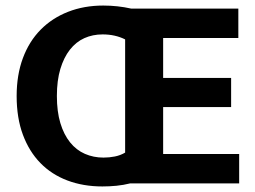

<svg xmlns="http://www.w3.org/2000/svg" viewBox="-20 -661 918 692"><path d="M349 11Q280 11 223 -10.5Q166 -32 125.5 -73.5Q85 -115 62.5 -175.5Q40 -236 40 -315Q40 -391 62.5 -451.5Q85 -512 126.5 -554Q168 -596 225.5 -618.5Q283 -641 352 -641Q404 -641 453 -630H839V-524H568V-380H813V-275H568V-106H842V0H449Q425 6 400 8.5Q375 11 349 11ZM350 -537Q314 -537 284 -523.5Q254 -510 232 -482Q210 -454 197.5 -412.5Q185 -371 185 -315Q185 -259 197.5 -217.5Q210 -176 232.5 -148Q255 -120 286 -106.5Q317 -93 353 -93Q374 -93 394 -97Q414 -101 431 -111V-519Q395 -537 350 -537Z"/></svg>

Font: Mukta Mahee
Style: Bold
Weight: 700
Designer: Shuchita Grover, Noopur Datye, Girish Dalvi, Yashodeep Gholap
Foundry: Ek Type
Version: Version 2.538;PS 1.000;hotconv 16.6.51;makeotf.lib2.5.65220;